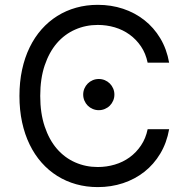

<svg xmlns="http://www.w3.org/2000/svg" viewBox="-20 -757 767 787"><path d="M585.2 -500Q577.4 -538 557.9 -566.8Q538.4 -595.5 511.2 -615.2Q484 -634.9 450.5 -644.9Q416.9 -654.8 380.7 -654.8Q331.3 -654.8 288.2 -635.8Q245 -616.8 213.2 -580.1Q181.5 -543.3 163.2 -489Q144.9 -434.7 144.9 -363.6Q144.9 -293 163.2 -238.5Q181.5 -183.9 213.2 -147.2Q245 -110.4 288.2 -91.4Q331.3 -72.4 380.7 -72.4Q416.9 -72.4 450.5 -82.4Q484 -92.3 511.2 -112Q538.4 -131.7 557.9 -160.7Q577.4 -189.6 585.2 -227.3H673.3Q663.4 -171.5 636.9 -127.3Q610.4 -83.1 571.7 -52.7Q533 -22.4 484.4 -6.2Q435.7 9.9 380.7 9.9Q334.2 9.9 292.3 -1.8Q250.4 -13.5 214.7 -35.9Q179 -58.2 150.4 -90.6Q121.8 -122.9 101.6 -164.4Q81.3 -206 70.5 -256Q59.7 -306.1 59.7 -363.6Q59.7 -421.2 70.5 -471.2Q81.3 -521.3 101.6 -562.9Q121.8 -604.4 150.4 -636.7Q179 -669 214.7 -691.4Q250.4 -713.8 292.3 -725.5Q334.2 -737.2 380.7 -737.2Q435.7 -737.2 484.4 -721.1Q533 -704.9 571.7 -674.5Q610.4 -644.2 636.9 -600.1Q663.4 -556.1 673.3 -500ZM384.9 -305.4Q371.8 -305.4 360.1 -310.4Q348.4 -315.3 339.7 -324Q331 -332.7 326 -344.5Q321 -356.2 321 -369.3Q321 -382.5 326 -394.2Q331 -405.9 339.7 -414.6Q348.4 -423.3 360.1 -428.3Q371.8 -433.2 384.9 -433.2Q398.1 -433.2 409.8 -428.3Q421.5 -423.3 430.2 -414.6Q438.9 -405.9 443.9 -394.2Q448.9 -382.5 448.9 -369.3Q448.9 -356.2 443.9 -344.5Q438.9 -332.7 430.2 -324Q421.5 -315.3 409.8 -310.4Q398.1 -305.4 384.9 -305.4Z"/></svg>

Font: Fast_Sans-Dotted
Style: Regular
Weight: 400
Version: Version 3.018